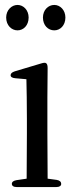

<svg xmlns="http://www.w3.org/2000/svg" viewBox="-20 -771 293 778"><path d="M51 -648C75 -648 96 -668 96 -700C96 -730 75 -751 51 -751C27 -751 5 -730 5 -700C5 -668 27 -648 51 -648ZM42 -454 87 -450C88 -404 89 -355 89 -290V-231L88 -47L47 -41C35 -39 28 -34 28 -26C28 -18 35 -13 48 -13H208C221 -13 228 -18 228 -26C228 -34 222 -40 210 -42L173 -47L172 -231V-376L173 -495C173 -506 171 -511 168 -514C164 -518 157 -517 147 -514L40 -482C28 -478 23 -473 23 -466C23 -459 30 -455 42 -454ZM154 -700C154 -668 175 -648 200 -648C224 -648 245 -668 245 -700C245 -730 224 -751 200 -751C175 -751 154 -730 154 -700Z"/></svg>

Font: 寒蝉锦书宋 CompactLight
Style: Bold
Weight: 400
Width: 4
Designer: 寒蝉锦书宋{Warren} 思源宋体{Ryoko NISHIZUKA 西塚涼子 (kana & ideographs); Frank Grießhammer (Latin, Greek & Cyrillic); Wenlong ZHANG 
Foundry: Adobe & ChillType
Version: Version 2.000;Glyphs 3.1.1 (3135)